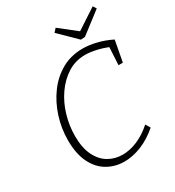

<svg xmlns="http://www.w3.org/2000/svg" viewBox="-210 -1014 1046 1145"><g transform="rotate(-30 313.5 -441.5)"><path d="M309 7Q246 7 193.5 -23Q141 -53 110 -115Q79 -177 79 -271Q79 -352 103.5 -429Q128 -506 173.5 -568Q219 -630 283 -666Q347 -702 427 -702Q470 -702 520.5 -690Q571 -678 621 -653L594 -509H564L571 -636L581 -625Q543 -642 500 -652Q457 -662 421 -662Q354 -662 300 -627.5Q246 -593 207 -536.5Q168 -480 148 -411Q128 -342 128 -272Q128 -191 154 -138Q180 -85 223.5 -59.5Q267 -34 320 -34Q370 -34 423 -56.5Q476 -79 525 -123L544 -91Q488 -42 427 -17.5Q366 7 309 7ZM606 -890 621 -867 475 -755 446 -753 330 -867 351 -890 479 -789H452Z"/></g></svg>

Font: Bitter Thin Light
Style: Italic
Weight: 300
Italic angle: -9°
Version: Version 2.002